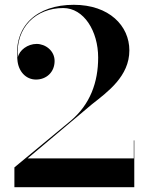

<svg xmlns="http://www.w3.org/2000/svg" viewBox="-20 -780 614 800"><path d="M539.5 0V-195H537.5V-120H95L363 -345.5C429 -397.5 519 -462.5 519 -570C519 -672.5 435 -760 287.5 -760C134.5 -760 37.5 -673 52.5 -531C56 -483 87.5 -448.5 130 -448.5C172.5 -448.5 207.5 -478.5 207.5 -526C207.5 -568.5 169.5 -597 132.5 -597C95.5 -597 60 -571 54 -540C44 -668 131.5 -746.5 243.5 -746.5C329.5 -746.5 389 -650.5 389 -540C389 -438.5 356.5 -344.5 272.5 -275L40 -82.5V0Z"/></svg>

Font: Bodoni* 96pt Medium
Style: Regular
Weight: 500
Version: Version 2.3